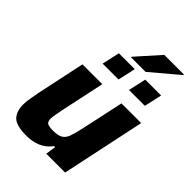

<svg xmlns="http://www.w3.org/2000/svg" viewBox="-256 -988 1103 1103"><g transform="rotate(45 295.5 -436.5)"><path d="M174 8Q92 8 63 -21Q34 -50 34 -108Q34 -128 39 -157Q44 -186 50 -218L112 -510H273L216 -242Q211 -216 207 -194.5Q203 -173 203 -161Q203 -135 216.5 -128Q230 -121 263 -121Q302 -121 322 -133Q342 -145 352 -172.5Q362 -200 372 -246L429 -510H589L481 0H328L337 -63H329Q301 -25 261.5 -8.5Q222 8 174 8ZM405 -595 429 -703H558L534 -595ZM191 -595 215 -703H344L320 -595ZM280 -736 281 -741 406 -881H566L565 -876L399 -736Z"/></g></svg>

Font: Saira
Style: Bold Italic
Weight: 700
Italic angle: -12°
Designer: Hector Gatti with collaboration of the Omnibus-Type team
Foundry: Omnibus-Type
Version: Version 1.100; ttfautohint (v1.8.3)